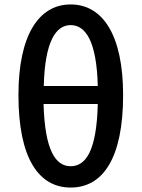

<svg xmlns="http://www.w3.org/2000/svg" viewBox="-20 -830 637 864"><path d="M298 14C443 14 534 -118 534 -402C534 -671 443 -810 298 -810C154 -810 63 -671 63 -402C63 -118 154 14 298 14ZM298 -82C232 -82 182 -149 176 -362H420C415 -149 365 -82 298 -82ZM177 -443C182 -645 232 -717 298 -717C365 -717 415 -645 420 -443Z"/></svg>

Font: Noto Sans CJK HK Medium
Style: Regular
Weight: 500
Designer: Ryoko NISHIZUKA 西塚涼子 (kana, bopomofo & ideographs); Paul D. Hunt (Latin, Greek & Cyrillic); Sandoll Communications 산돌커뮤니
Foundry: Adobe
Version: Version 2.004;hotconv 1.0.118;makeotfexe 2.5.65603